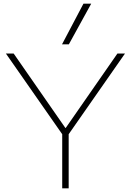

<svg xmlns="http://www.w3.org/2000/svg" viewBox="-20 -1020 709 1040"><path d="M317 0V-293L12 -730H54L334 -327H336L616 -730H657L352 -293V0ZM353 -780H316L432 -1000H474Z"/></svg>

Font: M PLUS 2 Thin ExtraLight
Style: Regular
Weight: 250
Version: Version 1.001